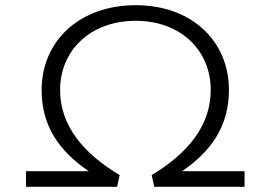

<svg xmlns="http://www.w3.org/2000/svg" viewBox="-20 -718 1040 738"><path d="M680 -60C792 -137 860 -233 860 -372C860 -560 717 -698 502 -698C285 -698 140 -560 140 -372C140 -233 208 -137 321 -60H80V0H430L440 -45C303 -127 211 -233 211 -372C211 -524 327 -638 502 -638C675 -638 790 -524 790 -372C790 -233 699 -127 563 -45L573 0H920V-60Z"/></svg>

Font: Gully Light
Style: Regular
Weight: 300
Designer: jaikishan Patel
Foundry: MagicType
Version: Version 1.000;Glyphs 3.2 (3242)